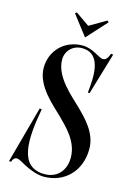

<svg xmlns="http://www.w3.org/2000/svg" viewBox="-131 -932 685 1005"><g transform="rotate(15 212.0 -430.0)"><path d="M330.4 -860.5 321.9 -867.6 231.4 -815 156.4 -867.6 147.9 -860.5 231.4 -752ZM211.4 8C322.4 8 404.4 -73 404.4 -194C404.4 -281 338.4 -344 293.4 -389C248.4 -434 145.4 -514 145.4 -609.5C145.4 -654.9 180.2 -694 231.4 -694C318.9 -694 332.4 -609 323.4 -510L320.4 -477H330L397 -703L385.4 -705C375.4 -679 366.4 -667 350.4 -667C327.4 -667 288.4 -708 231.4 -708C132.4 -708 63.4 -635 63.4 -543C63.4 -443 166.4 -363 211.4 -318C256.4 -273 322.4 -211.5 322.4 -124.5C322.4 -53.2 278.2 -6 211.4 -6C73 -6 77.5 -153.5 109.9 -330L98.5 -331.5L14.5 -23.5H25.9C29.9 -37.5 37.9 -47.5 50.9 -48C63.4 -48.5 78.9 -37 104.9 -23.5C133.9 -8.5 174.4 8 211.4 8Z"/></g></svg>

Font: Picaflor 36 pt
Style: Regular
Weight: 400
Designer: Ariel Martín Pérez
Foundry: Tunera Type Foundry
Version: Version 1.000;hotconv 1.0.109;makeotfexe 2.5.65596